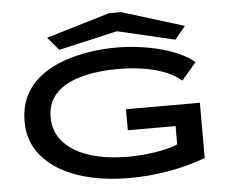

<svg xmlns="http://www.w3.org/2000/svg" viewBox="-55 -864 1110 937"><g transform="rotate(-5 500.0 -395.0)"><path d="M255 -643 543 -709 824 -643 876 -706 572 -800H512L201 -707ZM544 10C670 10 798 -12 916 -55V-326H554V-223H788V-133C724 -106 620 -94 544 -94C332 -94 184 -174 184 -319C184 -478 356 -525 536 -525C656 -525 778 -498 840 -441L912 -525C842 -588 686 -629 538 -630C356 -631 50 -573 56 -304C56 -115 246 10 544 10Z"/></g></svg>

Font: Inconsolata UltraExpanded
Style: Bold
Weight: 700
Width: 9
Monospace: yes
Designer: Raph Levien, Cyreal, Brenton Simpson
Foundry: Raph Levien, Cyreal, Google
Version: Version 3.100